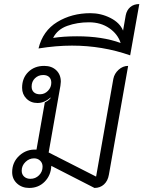

<svg xmlns="http://www.w3.org/2000/svg" viewBox="-20 -918 707 947"><path d="M40 -69Q40 -118 75.5 -150.5Q111 -183 160 -180L201 -413Q222 -423 230 -435L229 -437Q199 -410 165 -410Q132 -410 110.5 -431.5Q89 -453 89 -485Q89 -533 119.5 -563Q150 -593 198 -593Q235 -593 257.5 -571.5Q280 -550 280 -515Q280 -509 278 -495L220 -166L454 -47L539 -529Q544 -555 565 -574Q586 -593 612 -593L517 -56Q512 -26 493 -8.5Q474 9 446 9L233 -100Q231 -53 200.5 -22Q170 9 124 9Q88 9 64 -13Q40 -35 40 -69ZM233 -510Q233 -528 222.5 -538Q212 -548 193 -548Q169 -548 152.5 -532Q136 -516 136 -491Q136 -473 147 -463Q158 -453 177 -453Q200 -453 216.5 -470Q233 -487 233 -510ZM190 -96Q190 -114 178 -125.5Q166 -137 148 -137Q124 -137 105.5 -119Q87 -101 87 -76Q87 -58 99 -47Q111 -36 130 -36Q155 -36 172.5 -53.5Q190 -71 190 -96Z M426 -853Q478 -853 524.5 -829.5Q571 -806 587 -767L600 -842Q605 -868 622.5 -883Q640 -898 667 -898L622 -645Q485 -693 335 -693Q257 -693 170 -679Q191 -766 262.5 -809.5Q334 -853 426 -853ZM360 -739Q485 -739 575 -706Q561 -750 519 -779Q477 -808 419 -808Q361 -808 312 -790.5Q263 -773 242 -731Q294 -739 360 -739Z"/></svg>

Font: K2D ExtraLight
Style: Italic
Weight: 275
Italic angle: -10°
Designer: Katatrad Aksorn Co.,Ltd.
Foundry: Cadson Demak Co.,Ltd.
Version: Version 1.000; ttfautohint (v1.6)